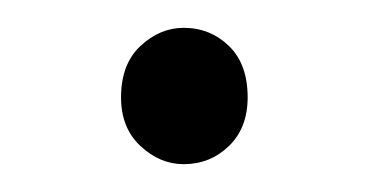

<svg xmlns="http://www.w3.org/2000/svg" viewBox="-20 -392 265 138"><path d="M112 -274Q95 -274 81 -287Q67 -300 67 -322Q67 -346 81 -359Q95 -372 112 -372Q131 -372 144.5 -359Q158 -346 158 -322Q158 -300 144.5 -287Q131 -274 112 -274Z"/></svg>

Font: Assistant ExtraLight Light
Style: Regular
Weight: 300
Version: Version 3.000